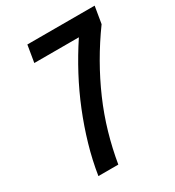

<svg xmlns="http://www.w3.org/2000/svg" viewBox="-177 -840 860 944"><g transform="rotate(-30 253.0 -367.5)"><path d="M103 0Q116 -83 140 -165.5Q164 -248 196.5 -328.5Q229 -409 270.5 -487Q312 -565 361 -639H108L124 -735H506L490 -639Q437 -566 392.5 -488.5Q348 -411 313 -330.5Q278 -250 254 -167Q230 -84 216 0Z"/></g></svg>

Font: Iosevka SS18
Style: Bold Italic
Weight: 700
Italic angle: -9°
Monospace: yes
Designer: Belleve Invis
Foundry: Belleve Invis
Version: Version 25.1.1; ttfautohint (v1.8.4)